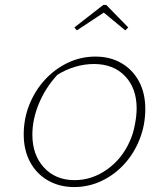

<svg xmlns="http://www.w3.org/2000/svg" viewBox="-20 -751 678 777"><path d="M280 6Q221 6 174.5 -20.5Q128 -47 102 -95Q76 -143 76 -207Q76 -271 99 -328Q122 -385 162 -428.5Q202 -472 254.5 -497Q307 -522 366 -522Q426 -522 471.5 -495.5Q517 -469 542.5 -421.5Q568 -374 568 -310Q568 -246 545.5 -188.5Q523 -131 483.5 -87.5Q444 -44 391.5 -19Q339 6 280 6ZM282 -22Q352 -22 413 -65Q474 -108 506 -181Q519 -210 526 -247Q533 -284 533 -312Q533 -394 486 -443Q439 -492 360 -492Q322 -492 283.5 -480.5Q245 -469 212 -448Q164 -396 137.5 -332Q111 -268 111 -206Q111 -124 158 -73Q205 -22 282 -22ZM410 -731 499 -640 487 -628 400 -700 291 -628 281 -640 398 -731Z"/></svg>

Font: Piazzolla SC Thin
Style: Italic
Weight: 100
Italic angle: -11.3°
Designer: Juan Pablo del Peral
Foundry: Huerta Tipografica
Version: Version 1.330